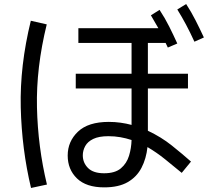

<svg xmlns="http://www.w3.org/2000/svg" viewBox="-20 -869 1040 953"><path d="M945 -662Q924 -708 903.5 -746.5Q883 -785 860 -822L904 -849Q930 -809 951.5 -766.5Q973 -724 992 -683ZM928 -67 882 -11Q842 -44 800 -78Q758 -112 712 -139Q706 -82 682.5 -36.5Q659 9 614 35Q569 61 497 61Q408 61 362 16.5Q316 -28 316 -97Q316 -167 367 -215.5Q418 -264 520 -264Q550 -264 578.5 -260Q607 -256 633 -249V-430H356V-503H633V-656H369V-729H766Q747 -763 729 -793L772 -820Q799 -779 820 -737Q841 -695 860 -653L813 -633Q807 -645 802 -656H714V-503H913V-430H714V-220Q780 -189 832.5 -147Q885 -105 928 -67ZM134 64Q88 -129 83 -335.5Q78 -542 133 -766L212 -748Q159 -532 163.5 -336Q168 -140 213 47ZM391 -98Q391 -61 417 -35Q443 -9 497 -9Q551 -9 580 -33.5Q609 -58 620.5 -96Q632 -134 633 -174Q606 -183 577.5 -188Q549 -193 518 -193Q471 -193 443 -179.5Q415 -166 403 -144Q391 -122 391 -98Z"/></svg>

Font: Murecho
Style: Regular
Weight: 400
Designer: Neil Summerour
Foundry: Positype
Version: Version 1.010; ttfautohint (v1.8.3)